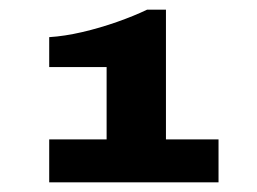

<svg xmlns="http://www.w3.org/2000/svg" viewBox="-20 -818 532 398"><path d="M82 -440V-529H201V-679H82V-741Q114 -743 150.5 -751.5Q187 -760 222.5 -772.5Q258 -785 285 -798H324V-529H433V-440Z"/></svg>

Font: Archivo Expanded Black
Style: Regular
Weight: 900
Width: 7
Designer: Hector Gatti
Foundry: Omnibus-Type
Version: Version 2.001